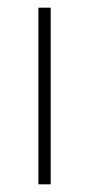

<svg xmlns="http://www.w3.org/2000/svg" viewBox="-20 -480 232 500"><path d="M80 0V-460H112V0Z"/></svg>

Font: Outfit Thin
Style: Regular
Weight: 100
Designer: Rodrigo Fuenzalida
Foundry: fragTYPE
Version: Version 1.000